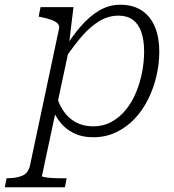

<svg xmlns="http://www.w3.org/2000/svg" viewBox="-90 -567 735 810"><path d="M-70 223 -62 185H-60Q-21 185 4.5 174Q30 163 37 129L159 -446Q162 -459 153 -468Q144 -477 126 -483.5Q108 -490 83 -495L73 -497L81 -537H220L201 -380L205 -378L87 175Q86 178 93.5 179.5Q101 181 112.5 182.5Q124 184 138 184.5Q152 185 166 185H191L184 223ZM118 -145 144 -180Q154 -136 175 -103Q196 -70 228.5 -52Q261 -34 303 -34Q346 -34 380.5 -53Q415 -72 441 -104Q467 -136 484 -177Q501 -218 509.5 -262.5Q518 -307 518 -350Q518 -397 506.5 -431Q495 -465 471 -483Q447 -501 410 -501Q367 -501 329 -478Q291 -455 255.5 -414Q220 -373 183 -318L176 -352Q212 -411 249.5 -454.5Q287 -498 328.5 -522.5Q370 -547 417 -547Q472 -547 509 -522Q546 -497 564 -452.5Q582 -408 582 -349Q582 -298 570 -246.5Q558 -195 535 -148.5Q512 -102 478 -66Q444 -30 400 -9Q356 12 303 12Q255 12 218 -7Q181 -26 156 -61.5Q131 -97 118 -145Z"/></svg>

Font: Roboto Serif ExtraLight
Style: Italic
Weight: 250
Italic angle: -10°
Designer: Greg Gazdowicz
Foundry: Commercial Type
Version: Version 1.008